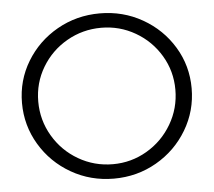

<svg xmlns="http://www.w3.org/2000/svg" viewBox="-51 -761 916 823"><g transform="rotate(-5 407.0 -349.5)"><path d="M772 -351Q772 -254 723 -172Q674 -90 590.5 -42Q507 6 407 6Q307 6 223.5 -42Q140 -90 91 -172Q42 -254 42 -351Q42 -448 91 -529Q140 -610 223.5 -657.5Q307 -705 407 -705Q507 -705 590.5 -657.5Q674 -610 723 -529Q772 -448 772 -351ZM112 -351Q112 -271 152 -203Q192 -135 260 -95.5Q328 -56 408 -56Q487 -56 554.5 -95.5Q622 -135 662 -203Q702 -271 702 -351Q702 -431 662 -498Q622 -565 554.5 -604Q487 -643 408 -643Q328 -643 260 -604Q192 -565 152 -498Q112 -431 112 -351Z"/></g></svg>

Font: TypoPRO Montserrat
Style: Regular
Weight: 300
Designer: Julieta Ulanovsky
Foundry: Julieta Ulanovsky
Version: Version 6.001